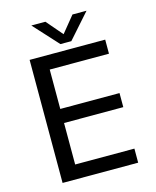

<svg xmlns="http://www.w3.org/2000/svg" viewBox="-128 -967 857 1055"><g transform="rotate(-15 300.5 -440.0)"><path d="M95 -700V0H525V-80H188V-316H525V-396H188V-620H525V-700ZM343 -740 467 -880H387L312 -788L233 -880H153L281 -740Z"/></g></svg>

Font: Gully
Style: Regular
Weight: 400
Designer: jaikishan Patel
Foundry: MagicType
Version: Version 1.000;Glyphs 3.2 (3242)